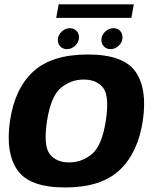

<svg xmlns="http://www.w3.org/2000/svg" viewBox="-20 -847 708 872"><path d="M276 4.4Q438.2 4.4 522.3 -73.7Q606.4 -151.9 628.6 -298.7Q650 -443.3 595.5 -521.4Q540.9 -599.5 378.7 -599.5Q215.9 -599.5 131.6 -522.6Q47.3 -445.7 25.5 -298.7Q4.1 -154.2 58.7 -74.9Q113.2 4.4 276 4.4ZM293.9 -109.4Q235.8 -109.4 206.1 -147Q176.5 -184.7 193.6 -298Q211.2 -410.4 256.6 -448Q302.1 -485.7 360.2 -485.7Q418.7 -485.7 448.3 -448.4Q477.8 -411 460.5 -298Q443 -185.3 397.5 -147.4Q352.1 -109.4 293.9 -109.4ZM284.1 -623.8Q304.7 -623.8 321.8 -639.8Q338.8 -655.7 338.8 -677.6Q338.8 -695.4 327.1 -707.2Q315.4 -719 297.8 -719Q276.5 -719 259.6 -703.1Q242.8 -687.1 242.8 -665.2Q242.8 -647.5 254.2 -635.6Q265.7 -623.8 284.1 -623.8ZM481.6 -623.8Q503 -623.8 519.7 -639.8Q536.3 -655.7 536.3 -677.6Q536.3 -695.4 525 -707.2Q513.8 -719 495.3 -719Q474.3 -719 457.5 -703.1Q440.6 -687.1 440.6 -665.2Q440.6 -647.5 452.3 -635.6Q464 -623.8 481.6 -623.8ZM235.3 -765.8H576.7L587.7 -827.4H246.4Z"/></svg>

Font: Anybody Thin
Style: Italic
Weight: 100
Italic angle: -10°
Designer: Tyler Finck
Foundry: Etcetera Type Company
Version: Version 1.114;gftools[0.9.25]